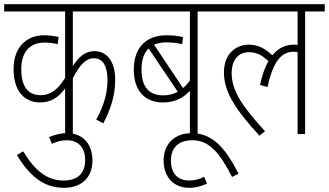

<svg xmlns="http://www.w3.org/2000/svg" viewBox="-20 -642 1576 920"><path d="M589 -587V-622H0V-587H292V-269C256 -209 218 -186 175 -186C120 -186 82 -219 82 -311C82 -394 124 -438 194 -438C218 -438 238 -435 256 -430L261 -465C243 -469 218 -473 192 -473C104 -473 45 -413 45 -311C45 -200 102 -151 172 -151C227 -151 262 -178 292 -218V0H329V-267C363 -335 395 -363 429 -363C473 -363 495 -326 495 -258C495 -186 472 -125 441 -69L475 -51C508 -114 532 -181 532 -259C532 -353 488 -397 433 -397C391 -397 359 -373 329 -325V-587Z M215 15 229 47C252 36 275 30 301 30C345 30 388 55 388 125C388 187 354 223 284 223C203 223 145 172 91 83L61 101C118 195 185 258 286 258C377 258 423 202 423 128C423 44 374 -4 301 -4C268 -4 241 4 215 15Z M1021 -587V-622H576V-587H890V-256C880 -242 869 -230 857 -220L718 -428C735 -435 755 -439 777 -439C810 -439 834 -435 853 -430L857 -464C837 -469 812 -473 778 -473C682 -473 621 -416 621 -308C621 -205 677 -151 761 -151C823 -151 862 -177 890 -207V0H927V-587ZM658 -308C658 -355 670 -388 692 -410L832 -202C811 -191 788 -185 763 -185C700 -185 658 -219 658 -308Z M972 238 958 205C936 217 913 223 886 223C841 223 799 198 799 127C799 67 834 30 902 30C980 30 1031 86 1092 206L1123 190C1070 88 1010 -4 899 -4C813 -4 764 51 764 126C764 208 813 258 887 258C920 258 947 249 972 238Z M1008 -587H1406V-427C1400 -428 1395 -428 1389 -428C1348 -428 1313 -412 1285 -377C1252 -408 1218 -428 1172 -428C1117 -428 1053 -391 1053 -294C1053 -196 1117 -108 1223 8L1250 -13C1145 -128 1090 -204 1090 -292C1090 -349 1118 -392 1174 -392C1209 -392 1237 -377 1266 -349C1249 -319 1236 -282 1226 -235L1262 -225C1291 -361 1336 -394 1388 -394C1395 -394 1400 -393 1406 -392V0H1442V-587H1536V-622H1008Z"/></svg>

Font: Noto Sans Devanagari UI Condensed ExtraLight
Style: Regular
Weight: 200
Width: 3
Designer: Jelle Bosma - Monotype Design Team
Foundry: Monotype Imaging Inc.
Version: Version 2.004